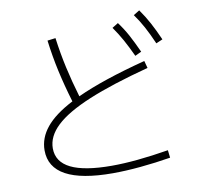

<svg xmlns="http://www.w3.org/2000/svg" viewBox="-89 -916 1117 1042"><g transform="rotate(-10 469.0 -395.0)"><path d="M106.4 -159.2Q106.4 -227.1 153.8 -285.2Q201.2 -343.3 301.3 -395Q273.4 -488.3 255.1 -571.3Q236.8 -654.3 225.6 -743.2L270.5 -749Q282.2 -661.6 299.8 -582.3Q317.4 -502.9 343.3 -415.5Q484.9 -481 723.6 -543L734.4 -502.9Q529.3 -448.7 401.4 -395.5Q273.4 -342.3 212.9 -285.2Q152.3 -228 152.3 -162.1Q152.3 -87.4 226.8 -50.5Q301.3 -13.7 452.1 -13.7Q582.5 -13.7 765.6 -43.9L770.5 -2Q687 11.7 603.8 19.5Q520.5 27.3 450.2 27.3Q106.4 27.3 106.4 -159.2ZM585 -750 618.2 -770.5Q646 -733.4 668 -692.9Q689.9 -652.3 715.8 -595.7L680.7 -579.1Q656.2 -631.8 633.8 -672.4Q611.3 -712.9 585 -750ZM710.9 -797.9 744.1 -818.4Q772 -779.3 794.7 -737.1Q817.4 -694.8 840.8 -641.6L804.7 -626Q780.8 -681.2 758.8 -721.7Q736.8 -762.2 710.9 -797.9Z"/></g></svg>

Font: Pretendard JP ExtraLight
Style: Regular
Weight: 200
Designer: Base glyphs from Inter by Rasmus Andersson; Hangeul glyphs from Noto Sans CJK(Source Han Sans) by Jang Soo-young and Kan
Foundry: Kil Hyung-jin
Version: Version 1.309